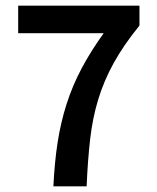

<svg xmlns="http://www.w3.org/2000/svg" viewBox="-20 -656 553 676"><path d="M168 0Q172 -85 183 -155.5Q194 -226 214.5 -290Q235 -354 267 -414.5Q299 -475 345 -539H44V-636H471V-566Q415 -497 380.5 -434.5Q346 -372 326 -306.5Q306 -241 297.5 -167Q289 -93 285 0Z"/></svg>

Font: TypoPRO Source Sans Pro
Style: Regular
Weight: 600
Designer: Paul D. Hunt
Foundry: Adobe Systems Incorporated
Version: Version 2.020;PS 2.000;hotconv 1.0.86;makeotf.lib2.5.63406